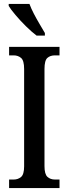

<svg xmlns="http://www.w3.org/2000/svg" viewBox="-20 -951 346 971"><path d="M26 0V-43H49Q71 -43 86.5 -56Q102 -69 102 -110V-602Q102 -645 86.5 -658Q71 -671 49 -671H26V-714H281V-671H258Q234 -671 219.5 -658Q205 -645 205 -602V-111Q205 -70 220 -56.5Q235 -43 258 -43H281V0ZM165 -771Q141 -789 112 -817.5Q83 -846 58.5 -875Q34 -904 24 -921V-931H129Q137 -909 151 -882Q165 -855 180.5 -829Q196 -803 207 -784V-771Z"/></svg>

Font: Noto Serif Thai ExtraCondensed Medium
Style: Regular
Weight: 500
Width: 2
Designer: Monotype Design Team
Foundry: Monotype Imaging Inc.
Version: Version 2.002; ttfautohint (v1.8.4.7-5d5b)